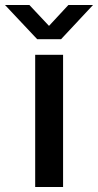

<svg xmlns="http://www.w3.org/2000/svg" viewBox="-70 -744 390 764"><path d="M-50 -724H47L125 -641L202 -724H300L173 -588H78ZM70 0V-526H181V0Z"/></svg>

Font: Archivo SemiExpanded Medium
Style: Regular
Weight: 500
Width: 6
Designer: Hector Gatti
Foundry: Omnibus-Type
Version: Version 2.001; ttfautohint (v1.8.3)